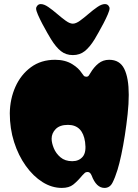

<svg xmlns="http://www.w3.org/2000/svg" viewBox="-20 -907 674 941"><path d="M492 14Q452 14 429 -47Q422 -64 410 -64Q400 -64 394.5 -58.5Q389 -53 384 -48Q359 -18 338.5 -2Q318 14 283 14Q234 14 188.5 -14.5Q143 -43 106.5 -94Q70 -145 49 -211Q28 -277 28 -352Q29 -422 55.5 -481.5Q82 -541 131.5 -577.5Q181 -614 250 -614Q300 -614 335 -592Q351 -582 362 -571.5Q373 -561 380 -550Q386 -541 390.5 -536Q395 -531 403 -531Q411 -531 415 -536.5Q419 -542 423 -549Q440 -578 462.5 -596Q485 -614 515 -614Q567 -614 589 -569.5Q611 -525 611 -442Q611 -399 605.5 -347.5Q600 -296 592 -244.5Q584 -193 574.5 -148.5Q565 -104 556 -75Q544 -36 531 -11Q518 14 492 14ZM334 -117Q367 -117 385.5 -139Q404 -161 397 -211Q385 -295 313 -295Q273 -295 253 -274.5Q233 -254 233 -227Q233 -207 243.5 -181Q254 -155 276.5 -136Q299 -117 334 -117ZM337 -791Q352 -791 372 -805.5Q392 -820 414 -839Q436 -858 457 -872.5Q478 -887 494 -887Q505 -887 511 -880Q517 -873 517 -866Q517 -857 508.5 -837Q500 -817 487.5 -793Q475 -769 463 -748Q451 -727 444 -715Q420 -676 395.5 -656.5Q371 -637 337 -637Q303 -637 278.5 -656.5Q254 -676 230 -715Q224 -725 212 -745.5Q200 -766 187.5 -790Q175 -814 166 -834.5Q157 -855 157 -865Q157 -873 163.5 -880Q170 -887 180 -887Q196 -887 217 -872.5Q238 -858 260 -839Q282 -820 302 -805.5Q322 -791 337 -791Z"/></svg>

Font: Matemasie
Style: Regular
Weight: 400
Designer: Adam Yeo
Version: Version 1.001; ttfautohint (v1.8.4.7-5d5b)